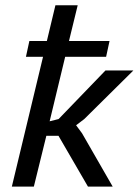

<svg xmlns="http://www.w3.org/2000/svg" viewBox="-20 -692 515 712"><path d="M88.9 -540H153.8L185.5 -672.4H268.1L235.8 -540H386.2L373.5 -481.4H221.7L164.1 -242.2L197.3 -250.5L371.1 -430.7H474.6L292.5 -250.5L262.2 -227.5L284.2 -197.8L397.9 0H306.2L196.8 -188.5H151.9L105.5 0H23.9L139.6 -481.4H76.2Z"/></svg>

Font: PT Astra Sans
Style: Italic
Weight: 400
Italic angle: -16°
Designer: A.Korolkova, I. Chaeva
Foundry: ParaType Ltd
Version: Version 1.001; ttfautohint (v1.6)